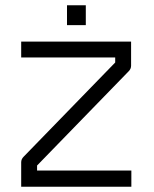

<svg xmlns="http://www.w3.org/2000/svg" viewBox="-20 -754 580 725"><path d="M475 -506Q475 -494 466 -485L120 -129V-110H476V-49H60V-141Q60 -153 69 -162L415 -518V-537H60V-597H475ZM233 -734H304V-659H233Z"/></svg>

Font: 3270 Nerd Font
Style: Regular
Weight: 400
Monospace: yes
Version: Version 3.0.1;Nerd Fonts 3.3.0